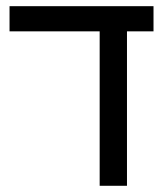

<svg xmlns="http://www.w3.org/2000/svg" viewBox="-20 -598 541 618"><path d="M388.7 0H300.8V-497.1H10.7V-578.1H474.1V-497.1H388.7Z"/></svg>

Font: Lunasima
Style: Regular
Weight: 400
Designer: The DocRepair Project, Monotype Design Team
Foundry: Google
Version: Version 2.009